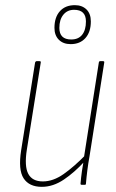

<svg xmlns="http://www.w3.org/2000/svg" viewBox="-20 -716 449 744"><path d="M142 8Q93 8 71.5 -25Q50 -58 62 -134L116 -474Q118 -479 122 -479H133Q139 -479 138 -474L84 -136Q74 -72 89.5 -42.5Q105 -13 146 -13Q186 -13 226.5 -41.5Q267 -70 313 -117L309 -92Q270 -49 228 -20.5Q186 8 142 8ZM296 0Q292 0 292 -4Q294 -28 297.5 -53Q301 -78 305 -99V-104L363 -474Q364 -479 368 -479H379Q385 -479 384 -474L327 -111Q322 -84 318.5 -56.5Q315 -29 313 -4Q313 0 309 0ZM254 -545Q225 -545 208 -562Q191 -579 191 -608Q191 -649 212 -672.5Q233 -696 270 -696Q298 -696 315 -679.5Q332 -663 332 -633Q332 -592 311 -568.5Q290 -545 254 -545ZM256 -563Q284 -563 298.5 -581.5Q313 -600 313 -633Q313 -678 267 -678Q241 -678 225.5 -659Q210 -640 210 -608Q210 -563 256 -563Z"/></svg>

Font: Sofia Sans Condensed Thin
Style: Italic
Weight: 250
Italic angle: -9°
Version: Version 4.100